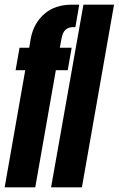

<svg xmlns="http://www.w3.org/2000/svg" viewBox="-23 -805 510 825"><path d="M-3 0 85.5 -503.5H44L61 -600H102.5L109 -638.5Q121 -704 166.8 -744.5Q212.5 -785 286.5 -785H317.5L301 -688.5H292Q271 -688.5 258.2 -676.8Q245.5 -665 241 -637.5L234 -600H285L268 -503.5H217L128.5 0ZM196.5 0 335.5 -785H467L329 0Z"/></svg>

Font: Anybody UltraCondensed Regular
Style: Bold Italic
Weight: 700
Width: 1
Italic angle: -10°
Designer: Tyler Finck
Foundry: Etcetera Type Company
Version: Version 1.010; ttfautohint (v1.8.3) -l 8 -r 50 -G 200 -x 14 